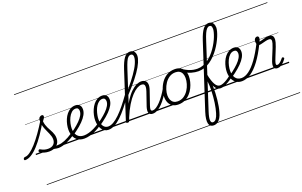

<svg xmlns="http://www.w3.org/2000/svg" viewBox="-355 -1748 4711 2993"><g transform="rotate(-20 2000.5 -251.0)"><path d="M-183 17Q-194 17 -198 9.5Q-202 2 -200 -7Q-198 -16 -190 -23.5Q-182 -31 -169 -31Q-134 -31 -87 -64Q-40 -97 15 -158Q70 -219 130.5 -304Q191 -389 255 -495L285 -479Q220 -362 156.5 -270Q93 -178 34 -114Q-25 -50 -80 -16.5Q-135 17 -183 17ZM371 17Q357 17 341 14.5Q325 12 307.5 8.5Q290 5 268 2L292 -21Q313 -23 330 -25.5Q347 -28 360.5 -29.5Q374 -31 384 -31Q393 -31 397 -23.5Q401 -16 399.5 -7Q398 2 390.5 9.5Q383 17 371 17ZM213 19Q170 19 131 7Q92 -5 66 -23Q57 -32 57 -41Q57 -50 64 -57Q73 -66 79.5 -66Q86 -66 97 -59Q124 -43 152.5 -35Q181 -27 213 -27Q272 -27 304 -57.5Q336 -88 336 -140Q336 -165 329 -189.5Q322 -214 311 -239.5Q300 -265 287.5 -292Q275 -319 263.5 -348Q252 -377 245 -410.5Q238 -444 238 -481Q238 -520 256.5 -536.5Q275 -553 294 -553Q307 -553 314 -546Q321 -539 321 -528Q321 -514 310 -496Q299 -478 282 -457Q285 -423 294 -394.5Q303 -366 315.5 -341Q328 -316 341 -292.5Q354 -269 365.5 -245Q377 -221 384 -195.5Q391 -170 391 -139Q391 -68 343.5 -24.5Q296 19 213 19ZM0 486H550V496H0ZM0 -20H550V0H0ZM0 -505H550V-500H0ZM0 -1006H550V-996H0Z M370 17Q358 17 354 9.5Q350 2 353 -7Q356 -16 364.5 -23.5Q373 -31 386 -31Q429 -31 491 -56Q553 -81 631 -133Q638 -137 644 -134Q650 -131 653.5 -123Q657 -115 656 -107Q655 -99 647 -93Q588 -54 536 -29.5Q484 -5 442.5 6Q401 17 370 17ZM550 486V496ZM550 -20V0ZM550 -505V-500ZM550 -1006V-996Z M629 -130Q646 -140 662 -152Q678 -164 695 -176Q752 -220 792.5 -260.5Q833 -301 855 -339.5Q877 -378 877 -413Q877 -438 865 -454Q853 -470 828 -470Q817 -470 812.5 -477Q808 -484 810 -494Q812 -504 819.5 -511.5Q827 -519 840 -519Q869 -519 889.5 -507.5Q910 -496 921 -475Q932 -454 932 -423Q932 -378 907 -332Q882 -286 834 -237Q786 -188 716 -136Q699 -124 682.5 -112Q666 -100 649 -89ZM550 486H994V496H550ZM550 -20H994V0H550ZM550 -505H994V-500H550ZM550 -1006H994V-996H550Z M798 17Q758 17 727 6Q696 -5 673.5 -25Q651 -45 637 -72Q623 -99 616 -131Q609 -163 609 -197Q609 -235 618 -279Q627 -323 645 -365.5Q663 -408 691 -442.5Q719 -477 756 -498Q793 -519 840 -519Q849 -519 852.5 -511.5Q856 -504 853.5 -494Q851 -484 844.5 -477Q838 -470 829 -470Q787 -470 756.5 -441.5Q726 -413 705 -370Q684 -327 674 -280.5Q664 -234 664 -198Q664 -162 672.5 -131.5Q681 -101 699 -78Q717 -55 744.5 -43Q772 -31 809 -31Q847 -31 891.5 -43.5Q936 -56 982 -78.5Q1028 -101 1071 -131Q1077 -135 1083 -131Q1089 -127 1093 -119.5Q1097 -112 1097 -104Q1097 -96 1091 -92Q1045 -58 993 -33.5Q941 -9 891 4Q841 17 798 17ZM994 486V496ZM994 -20V0ZM994 -505V-500ZM994 -1006V-996Z M1073 -130Q1090 -140 1106 -152Q1122 -164 1139 -176Q1196 -220 1236.5 -260.5Q1277 -301 1299 -339.5Q1321 -378 1321 -413Q1321 -438 1309 -454Q1297 -470 1272 -470Q1261 -470 1256.5 -477Q1252 -484 1254 -494Q1256 -504 1263.5 -511.5Q1271 -519 1284 -519Q1313 -519 1333.5 -507.5Q1354 -496 1365 -475Q1376 -454 1376 -423Q1376 -378 1351 -332Q1326 -286 1278 -237Q1230 -188 1160 -136Q1143 -124 1126.5 -112Q1110 -100 1093 -89ZM994 486H1438V496H994ZM994 -20H1438V0H994ZM994 -505H1438V-500H994ZM994 -1006H1438V-996H994Z M1200 17Q1164 17 1136.5 1Q1109 -15 1090 -43.5Q1071 -72 1061 -109.5Q1051 -147 1051 -190Q1051 -231 1061 -276.5Q1071 -322 1090 -365Q1109 -408 1137 -443Q1165 -478 1202 -498.5Q1239 -519 1284 -519Q1293 -519 1296.5 -511.5Q1300 -504 1297.5 -494Q1295 -484 1288.5 -477Q1282 -470 1273 -470Q1240 -470 1213 -451Q1186 -432 1165.5 -400.5Q1145 -369 1132 -331.5Q1119 -294 1112 -256.5Q1105 -219 1105 -189Q1105 -153 1112.5 -124Q1120 -95 1133.5 -75Q1147 -55 1167 -44Q1187 -33 1212 -33Q1254 -33 1301 -60Q1348 -87 1401 -138Q1454 -189 1512 -261Q1570 -333 1634 -423Q1640 -432 1648.5 -428.5Q1657 -425 1660 -412.5Q1663 -400 1652 -385Q1586 -292 1526.5 -218Q1467 -144 1411.5 -91.5Q1356 -39 1303.5 -11Q1251 17 1200 17ZM1438 486V496ZM1438 -20V0ZM1438 -505V-500ZM1438 -1006V-996Z M1935 17Q1908 17 1892.5 7Q1877 -3 1870.5 -21Q1864 -39 1866.5 -63.5Q1869 -88 1878 -117L1956 -344Q1970 -386 1971 -413.5Q1972 -441 1959 -455Q1946 -469 1917 -469Q1885 -469 1843.5 -445.5Q1802 -422 1754.5 -372Q1707 -322 1657.5 -241Q1608 -160 1560 -44L1569 -134Q1614 -238 1661.5 -311.5Q1709 -385 1757 -431Q1805 -477 1849 -498Q1893 -519 1931 -519Q1969 -519 1994.5 -500.5Q2020 -482 2025.5 -442.5Q2031 -403 2009 -340L1933 -118Q1917 -72 1920 -51.5Q1923 -31 1949 -31Q1959 -31 1963.5 -23.5Q1968 -16 1966.5 -7Q1965 2 1957 9.5Q1949 17 1935 17ZM1518 15Q1506 15 1498 10Q1490 5 1493 -6L1747 -787Q1786 -906 1827 -960.5Q1868 -1015 1923 -1015Q1954 -1015 1974 -1002.5Q1994 -990 2004 -968Q2014 -946 2014 -917Q2014 -895 2007 -868Q2000 -841 1986.5 -809.5Q1973 -778 1952.5 -742Q1932 -706 1904 -666Q1876 -626 1841.5 -582Q1807 -538 1764.5 -489.5Q1722 -441 1673 -388L1548 -4Q1544 6 1538.5 10.5Q1533 15 1518 15ZM1700 -474Q1744 -525 1780 -571Q1816 -617 1845 -658.5Q1874 -700 1896 -737Q1918 -774 1932 -806Q1946 -838 1953.5 -865.5Q1961 -893 1961 -915Q1961 -931 1956.5 -942Q1952 -953 1943 -959Q1934 -965 1919 -965Q1897 -965 1877.5 -946.5Q1858 -928 1839 -885.5Q1820 -843 1796 -770ZM1438 486H2114V496H1438ZM1438 -20H2114V0H1438ZM1438 -505H2114V-500H1438ZM1438 -1006H2114V-996H1438Z M1936 17Q1925 17 1920 9.5Q1915 2 1916.5 -7Q1918 -16 1926.5 -23.5Q1935 -31 1950 -31Q1975 -31 2007 -51Q2039 -71 2074.5 -108Q2110 -145 2146.5 -195.5Q2183 -246 2217 -307Q2222 -316 2231 -315Q2240 -314 2246 -307.5Q2252 -301 2247 -292Q2210 -222 2171 -165Q2132 -108 2092 -67.5Q2052 -27 2013 -5Q1974 17 1936 17ZM2114 486V496ZM2114 -20V0ZM2114 -505V-500ZM2114 -1006V-996Z M2358 19Q2302 19 2263.5 -4.5Q2225 -28 2205.5 -70.5Q2186 -113 2186 -168Q2186 -222 2205 -283Q2224 -344 2261.5 -398Q2299 -452 2355.5 -485.5Q2412 -519 2488 -519Q2543 -519 2581.5 -497Q2620 -475 2640 -434.5Q2660 -394 2660 -340Q2660 -298 2648.5 -249.5Q2637 -201 2613.5 -153.5Q2590 -106 2553.5 -67Q2517 -28 2468.5 -4.5Q2420 19 2358 19ZM2364 -31Q2423 -31 2467.5 -61Q2512 -91 2542 -137.5Q2572 -184 2587 -236Q2602 -288 2602 -333Q2602 -375 2588.5 -405.5Q2575 -436 2548 -452.5Q2521 -469 2482 -469Q2424 -469 2379.5 -440Q2335 -411 2304.5 -365Q2274 -319 2258 -267Q2242 -215 2242 -171Q2242 -129 2256.5 -97Q2271 -65 2298 -48Q2325 -31 2364 -31ZM2114 486H2715V496H2114ZM2114 -20H2715V0H2114ZM2114 -505H2715V-500H2114ZM2114 -1006H2715V-996H2114Z M2830 -361Q2774 -361 2713 -378.5Q2652 -396 2594 -435Q2584 -442 2583 -450Q2582 -458 2587 -464.5Q2592 -471 2599.5 -473Q2607 -475 2615 -470Q2652 -447 2688 -432Q2724 -417 2759.5 -410.5Q2795 -404 2829 -404Q2877 -404 2921 -420.5Q2965 -437 3005 -465.5Q3045 -494 3080 -531.5Q3115 -569 3144 -611Q3173 -653 3196 -696Q3219 -739 3234.5 -779Q3250 -819 3258.5 -853Q3267 -887 3267 -909Q3267 -920 3275 -926Q3283 -932 3294 -932Q3305 -932 3313 -926Q3321 -920 3321 -909Q3321 -884 3311.5 -847Q3302 -810 3284 -766.5Q3266 -723 3240.5 -676.5Q3215 -630 3182.5 -584.5Q3150 -539 3111 -498.5Q3072 -458 3027.5 -427Q2983 -396 2933 -378.5Q2883 -361 2830 -361ZM2716 486H2741V496H2716ZM2716 -20H2741V0H2716ZM2716 -505H2741V-500H2716ZM2716 -1006H2741V-996H2716Z M2763 513Q2733 513 2713.5 499Q2694 485 2686 455Q2678 425 2683.5 378.5Q2689 332 2710 266L3053 -787Q3092 -906 3134 -960.5Q3176 -1015 3230 -1015Q3260 -1015 3280 -1001Q3300 -987 3310 -963.5Q3320 -940 3320 -910Q3320 -898 3312 -891.5Q3304 -885 3293 -885Q3282 -885 3274 -891.5Q3266 -898 3266 -910Q3266 -927 3262.5 -939Q3259 -951 3250 -958Q3241 -965 3226 -965Q3204 -965 3184 -945Q3164 -925 3144 -881.5Q3124 -838 3101 -765L2937 -261Q2947 -219 2952.5 -169Q2958 -119 2959.5 -64Q2961 -9 2958.5 47.5Q2956 104 2950 158Q2944 212 2935.5 261Q2927 310 2915 349Q2902 399 2880.5 436Q2859 473 2830.5 493Q2802 513 2763 513ZM2769 463Q2785 463 2798.5 455Q2812 447 2823 432Q2834 417 2843.5 395.5Q2853 374 2861 347Q2871 314 2880 272.5Q2889 231 2895.5 185.5Q2902 140 2906 92Q2910 44 2911.5 -2Q2913 -48 2912 -89.5Q2911 -131 2906 -165L2760 284Q2730 377 2733.5 420Q2737 463 2769 463ZM2740 486H3178V496H2740ZM2740 -20H3178V0H2740ZM2740 -505H3178V-500H2740ZM2740 -1006H3178V-996H2740Z M3063 6Q3035 6 3012 -8Q2989 -22 2970.5 -53.5Q2952 -85 2937 -136.5Q2922 -188 2909 -263Q2908 -272 2913 -276.5Q2918 -281 2925 -279.5Q2932 -278 2934 -269Q2947 -208 2961.5 -164Q2976 -120 2992.5 -92.5Q3009 -65 3028 -52Q3047 -39 3069 -39Q3093 -39 3122.5 -50.5Q3152 -62 3185.5 -82.5Q3219 -103 3252 -130Q3260 -136 3266.5 -133Q3273 -130 3276 -122.5Q3279 -115 3278 -106Q3277 -97 3270 -91Q3231 -61 3193.5 -39.5Q3156 -18 3123 -6Q3090 6 3063 6ZM3177 486V496ZM3177 -20V0ZM3177 -505V-500ZM3177 -1006V-996Z M3257 -130Q3274 -140 3290 -152Q3306 -164 3323 -176Q3380 -220 3420.5 -260.5Q3461 -301 3483 -339.5Q3505 -378 3505 -413Q3505 -438 3493 -454Q3481 -470 3456 -470Q3445 -470 3440.5 -477Q3436 -484 3438 -494Q3440 -504 3447.5 -511.5Q3455 -519 3468 -519Q3497 -519 3517.5 -507.5Q3538 -496 3549 -475Q3560 -454 3560 -423Q3560 -378 3535 -332Q3510 -286 3462 -237Q3414 -188 3344 -136Q3327 -124 3310.5 -112Q3294 -100 3277 -89ZM3178 486H3622V496H3178ZM3178 -20H3622V0H3178ZM3178 -505H3622V-500H3178ZM3178 -1006H3622V-996H3178Z M3412 17Q3377 17 3349 6Q3321 -5 3300 -25Q3279 -45 3265 -71.5Q3251 -98 3244 -130Q3237 -162 3237 -197Q3237 -234 3246 -277.5Q3255 -321 3273 -364Q3291 -407 3318.5 -441.5Q3346 -476 3383.5 -497.5Q3421 -519 3468 -519Q3479 -519 3483.5 -511.5Q3488 -504 3486 -494Q3484 -484 3476.5 -477Q3469 -470 3456 -470Q3415 -470 3384 -441.5Q3353 -413 3332.5 -369.5Q3312 -326 3302 -280Q3292 -234 3292 -197Q3292 -164 3299.5 -134.5Q3307 -105 3322.5 -81.5Q3338 -58 3363 -45Q3388 -32 3423 -32Q3484 -32 3549.5 -80.5Q3615 -129 3684 -224.5Q3753 -320 3824 -460Q3827 -466 3835 -466.5Q3843 -467 3850.5 -462.5Q3858 -458 3862 -451Q3866 -444 3862 -435Q3788 -284 3713 -183.5Q3638 -83 3562.5 -33Q3487 17 3412 17ZM3622 486H3635V496H3622ZM3622 -20H3635V0H3622ZM3622 -505H3635V-500H3622ZM3622 -1006H3635V-996H3622Z M4004 15Q3980 15 3966 6Q3952 -3 3947 -20Q3942 -37 3944.5 -59.5Q3947 -82 3956 -109Q3964 -133 3977.5 -165.5Q3991 -198 4006 -234.5Q4021 -271 4035.5 -307Q4050 -343 4059 -374Q4071 -416 4063 -434.5Q4055 -453 4026 -453Q4000 -453 3967.5 -445Q3935 -437 3904.5 -429Q3874 -421 3853 -421Q3843 -421 3834.5 -429Q3826 -437 3821 -452.5Q3816 -468 3815 -491Q3815 -510 3821.5 -525Q3828 -540 3840 -549Q3852 -558 3869 -558Q3881 -558 3888.5 -549Q3896 -540 3896 -526Q3896 -517 3892.5 -503.5Q3889 -490 3879 -469Q3901 -472 3929 -480.5Q3957 -489 3986.5 -496.5Q4016 -504 4045 -504Q4076 -504 4094.5 -489.5Q4113 -475 4117.5 -445.5Q4122 -416 4110 -372Q4103 -344 4089 -308Q4075 -272 4059.5 -233.5Q4044 -195 4030 -160.5Q4016 -126 4008 -103Q3995 -65 3997.5 -49.5Q4000 -34 4017 -34Q4034 -34 4051.5 -45.5Q4069 -57 4086 -75Q4103 -93 4116 -109Q4122 -117 4127.5 -117.5Q4133 -118 4141 -113Q4152 -106 4152.5 -99.5Q4153 -93 4149 -86Q4137 -69 4115.5 -45Q4094 -21 4065.5 -3Q4037 15 4004 15ZM3634 486H4202V496H3634ZM3634 -20H4202V0H3634ZM3634 -505H4202V-500H3634ZM3634 -1006H4202V-996H3634Z"/></g></svg>

Font: Playwrite CA Guides
Style: Regular
Weight: 400
Designer: Veronika Burian, José Scaglione
Foundry: TypeTogether
Version: Version 1.003